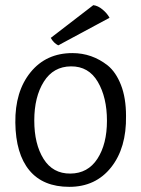

<svg xmlns="http://www.w3.org/2000/svg" viewBox="-20 -710 548 745"><path d="M255.5 -452.5Q187 -452 150 -393Q113 -334 113 -242.5Q113 -151 149 -93.5Q185 -36 253 -36.5Q321 -37 358 -94Q395 -151 395 -241.5Q395 -332 359.5 -392.5Q324 -453 255.5 -452.5ZM261 -504Q337 -504 398 -456Q430 -430 449.5 -380Q469 -330 469 -260Q471 -136 411 -60.5Q351 15 249 15Q147 15 94 -49Q41 -113 39.5 -234Q38 -355 98.5 -429.5Q159 -504 261 -504ZM405 -641 206 -534Q188 -543 177 -563L342 -690Q360 -688 378 -673Q396 -658 405 -641Z"/></svg>

Font: Karma
Style: Regular
Weight: 400
Designer: Joana Correia
Foundry: Indian Type Foundry
Version: Version 1.202;PS 1.0;hotconv 1.0.78;makeotf.lib2.5.61930; tt